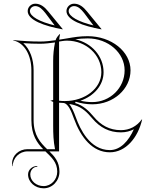

<svg xmlns="http://www.w3.org/2000/svg" viewBox="-20 -820 825 1040"><path d="M486 -682.3C405.2 -701.8 352 -730.9 352 -760C352 -775 365.3 -787 381 -787C403 -787 419.7 -769.4 435.7 -749.4ZM319 -661 320 -662 242 -757C222 -782 200 -800 171 -800C149 -800 130 -782 130 -760C130 -711 220 -679 319 -661ZM529 -661 530 -662 452 -757C432 -782 410 -800 381 -800C359 -800 340 -782 340 -760C340 -711 430 -679 529 -661ZM276 -682.3C195.2 -701.8 142 -730.9 142 -760C142 -775 155.3 -787 171 -787C193 -787 209.7 -769.4 225.7 -749.4ZM235.2 -12C199.2 -47.1 162 -86.2 162 -170V-440C162 -499 142.7 -553.4 106.2 -586.3C136.7 -584.1 165.4 -583 197.8 -583C222.6 -583 253.5 -586.6 278 -590.1C271.1 -555.4 268 -525.4 268 -490V-278.7C262.7 -276 257.7 -275.2 252 -275.2L268 -268V-140C268 -94.7 269.2 -56.2 278 -12ZM225.9 0C258.8 32.1 290 58.7 290 110C290 153.1 257 188 216.3 188C176.4 188 144 159.8 144 125C144 101.8 161 83 182 83V79C154.4 79 132 99.6 132 125C132 166.4 169.8 200 216.4 200C263.6 200 302 159.7 302 110C302 57.7 276.7 28.6 247.5 0H300V-263.7C307.2 -262.8 313.3 -262.5 320.6 -262.5C348.2 -262.5 365.1 -220 381 -176.3C418 -74.7 481.4 5 575 5C660 5 727.1 -72.5 750 -173H748C720.5 -135.6 681.2 -115 635 -115C573 -115 526.4 -141.6 487.7 -187.7C461.8 -218.5 432.5 -248.5 386.8 -262L389.5 -269.1C420.6 -260 447.8 -255 480 -255C594.3 -255 687 -337.4 687 -439C687 -541.1 583.1 -624 455 -624C413.2 -624 381.4 -618.7 345.3 -612.4C331.4 -609.9 316.7 -607.4 300.7 -605.1C301.6 -615.2 302.7 -624.2 305.3 -633.9L303.4 -635.4C297.5 -629.5 283.6 -614.5 281.6 -602.3C252.9 -598.2 225.9 -595 197.8 -595C146.5 -595 103.1 -597.9 52 -603V-601C113.9 -587.7 150 -518.7 150 -440V-170C150 -88.5 181 -45.7 213.9 -12H129C83 -12 45.6 22 45.6 63.9C45.6 69 46.1 74.4 47 80H49C49 36 84.8 0 129 0ZM300 -274.4V-595C307 -596 313 -596.9 320 -598C328.1 -599.3 335 -599.8 343.2 -599.8C445.8 -599.8 529 -523.3 529 -429C529 -340.8 440.2 -272.6 331.3 -272.6C321 -272.6 310.5 -273.2 300 -274.4ZM354.8 -257C365.1 -255.1 373.8 -253.3 383.8 -250.4C426.3 -237.5 452.5 -210.9 478.5 -180C522 -128.1 572.4 -103 635 -103C662.5 -103 685.8 -109.8 705 -119.9C676.9 -56.7 632.6 -7 575 -7C465.4 -7 412.4 -125.2 392.3 -180.4C378.7 -217.9 367.1 -242.4 354.8 -257ZM415.8 -274.5C488.7 -299.9 541 -357.4 541 -429C541 -516.3 475.1 -588.5 387.7 -607.1C408.8 -610.1 430 -612 455 -612C565.4 -612 655 -534.5 655 -439C655 -344.1 576.6 -267 480 -267C457.1 -267 437 -269.6 415.8 -274.5Z"/></svg>

Font: SortefaxS01
Style: Medium
Weight: 500
Designer: gluk
Foundry: gluk
Version: Version 0.261